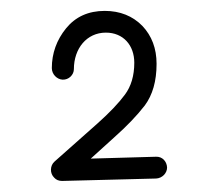

<svg xmlns="http://www.w3.org/2000/svg" viewBox="-20 -761 395 349"><path d="M93.8 -616.2C105 -615.7 114.3 -625 114.3 -635.3C114.3 -672.9 137.7 -701.7 172.4 -701.7C204.1 -701.7 224.1 -678.7 224.1 -647C224.1 -623.5 218.3 -604 207 -588.9C195.8 -573.7 179.2 -556.2 157.2 -536.6L79.1 -467.3C70.8 -460 70.3 -445.8 78.6 -438C82 -434.1 86.9 -432.1 92.8 -432.1L263.7 -436.5C274.9 -437 283.7 -446.3 283.7 -456.5C283.2 -467.8 274.9 -476.6 263.7 -476.1L145 -472.7L187.5 -511.2C210 -531.2 228.5 -550.3 243.2 -569.3C257.3 -588.4 264.6 -613.3 264.6 -645C264.6 -672.9 255.9 -695.8 238.8 -713.9C221.2 -731.9 198.2 -741.2 170.4 -741.2C140.6 -741.2 117.2 -730.5 100.1 -709.5C83 -688.5 74.2 -664.1 74.2 -637.2C74.2 -626 83.5 -616.7 93.8 -616.2Z"/></svg>

Font: Mikhak
Style: Regular
Weight: 400
Designer: Amin Abedi
Version: Version 3.2